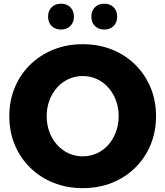

<svg xmlns="http://www.w3.org/2000/svg" viewBox="-20 -981 875 1016"><path d="M418 14.6Q334 14.6 262.9 -13.9Q191.9 -42.5 139.4 -94Q86.9 -145.5 58.1 -214.8Q29.3 -284.2 29.3 -366.2Q29.3 -448.2 58.1 -517.6Q86.9 -586.9 139.4 -638.4Q191.9 -689.9 262.9 -718.5Q334 -747.1 418.5 -747.1Q502.4 -747.1 573.2 -718.5Q644 -689.9 696 -638.4Q748 -586.9 776.9 -517.6Q805.7 -448.2 805.7 -366.2Q805.7 -284.2 776.9 -214.8Q748 -145.5 696 -94Q644 -42.5 573.2 -13.9Q502.4 14.6 418 14.6ZM418 -153.8Q458.5 -153.8 493.2 -169.9Q527.8 -186 553.5 -215.1Q579.1 -244.1 593.5 -282.7Q607.9 -321.3 607.9 -366.2Q607.9 -411.1 593.5 -449.7Q579.1 -488.3 553.5 -517.3Q527.8 -546.4 493.2 -562.5Q458.5 -578.6 418 -578.6Q377.4 -578.6 342.5 -562.5Q307.6 -546.4 281.7 -517.3Q255.9 -488.3 241.5 -449.7Q227.1 -411.1 227.1 -366.2Q227.1 -321.3 241.5 -282.7Q255.9 -244.1 281.7 -215.1Q307.6 -186 342.5 -169.9Q377.4 -153.8 418 -153.8ZM531.7 -824.7Q501 -824.7 482.2 -843.5Q463.4 -862.3 463.4 -893.1Q463.4 -923.8 482.2 -942.6Q501 -961.4 531.7 -961.4Q562.5 -961.4 581.3 -942.6Q600.1 -923.8 600.1 -893.1Q600.1 -862.3 581.3 -843.5Q562.5 -824.7 531.7 -824.7ZM302.7 -824.7Q272 -824.7 253.2 -843.5Q234.4 -862.3 234.4 -893.1Q234.4 -923.8 253.2 -942.6Q272 -961.4 302.7 -961.4Q333.5 -961.4 352.3 -942.6Q371.1 -923.8 371.1 -893.1Q371.1 -862.3 352.3 -843.5Q333.5 -824.7 302.7 -824.7Z"/></svg>

Font: Kumbh Sans Black
Style: Regular
Weight: 900
Version: Version 1.005